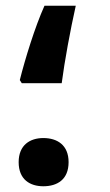

<svg xmlns="http://www.w3.org/2000/svg" viewBox="-20 -633 382 669"><path d="M56 -343H195C205 -420 225 -528 244 -613H135C102 -540 67 -426 49 -354ZM131 16C179 16 219 -7 219 -68C219 -128 179 -152 131 -152C85 -152 45 -128 45 -68C45 -7 85 16 131 16Z"/></svg>

Font: Noto Sans Arabic SemBd
Style: Regular
Weight: 600
Designer: Monotype Design Team, Nadine Chahine, Nizar Qandah and Khaled Hosny
Foundry: Monotype Imaging Inc.
Version: Version 2.012